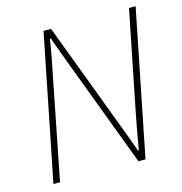

<svg xmlns="http://www.w3.org/2000/svg" viewBox="-100 -751 799 842"><g transform="rotate(-15 300.0 -330.0)"><path d="M40 0 172 -660H206L386 -182Q394 -161 402.5 -138.5Q411 -116 419.5 -92.5Q428 -69 436 -46H440Q448 -94 456.5 -139.5Q465 -185 474 -230L560 -660H590L458 0H426L244 -484Q232 -516 219 -551Q206 -586 194 -620H190Q183 -572 174 -526.5Q165 -481 156 -436L70 0Z"/></g></svg>

Font: Source Sans Variable
Style: Italic
Weight: 200
Italic angle: -11°
Designer: Paul D. Hunt
Foundry: Adobe Systems Incorporated
Version: Version 3.006;hotconv 1.0.111;makeotfexe 2.5.65597